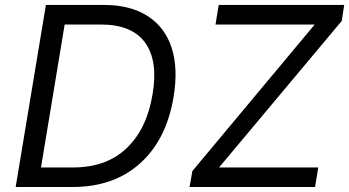

<svg xmlns="http://www.w3.org/2000/svg" viewBox="-20 -747 1395 767"><path d="M269.9 0H42.6L163.4 -727.3H394.9Q500 -727.3 569.4 -683.1Q638.8 -638.8 665.7 -555.9Q692.5 -473 673.3 -359.4Q645.2 -189.6 540.1 -94.8Q435 0 269.9 0ZM143.8 -78.1H272.7Q405.2 -78.1 486 -155.2Q566.8 -232.2 589.5 -370.7Q612.2 -503.2 560 -576.2Q507.8 -649.1 382.1 -649.1H238.3ZM737.2 0 748.6 -63.9 1237.2 -649.1H840.9L853.7 -727.3H1355.1L1345.2 -663.4L855.1 -78.1H1251.4L1238.6 0Z"/></svg>

Font: Karasuma Gothic
Style: Italic
Weight: 400
Italic angle: -9.39999°
Designer: Rasmus Andersson / Ryoko Nishizuka
Foundry: Genbu
Version: Version 1.00